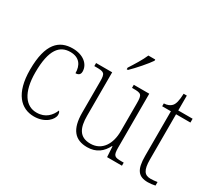

<svg xmlns="http://www.w3.org/2000/svg" viewBox="-137 -1055 1530 1354"><g transform="rotate(30 627.5 -378.0)"><path d="M244 10C337 10 387 -49 387 -85C387 -100 384 -108 377 -115C357 -67 319 -23 247 -23C159 -22 98 -102 98 -264C98 -453 156 -513 241 -513C316 -513 346 -464 346 -401C370 -401 384 -412 384 -436C384 -496 329 -543 243 -543C135 -543 56 -477 56 -263C56 -70 138 10 244 10Z M645 -619V-606H655C697 -646 762 -721 785 -756V-766H729C710 -721 674 -664 645 -619ZM677 10C752 10 798 -29 826 -85H830L835 0H956V-25H939C881 -25 869 -30 869 -99V-536H743V-511H753C818 -511 827 -506 827 -433V-205C827 -107 781 -23 684 -23C594 -23 567 -85 567 -183V-536H436V-511H451C515 -511 526 -506 526 -439V-184C526 -49 577 10 677 10Z M1172 10C1191 10 1213 7 1231 3V-26C1211 -23 1197 -21 1176 -21C1127 -21 1105 -50 1105 -137V-505H1222V-536H1105V-657H1079C1077 -600 1069 -569 1053 -552C1040 -538 1019 -529 992 -528V-505H1063V-142C1063 -29 1094 10 1172 10Z"/></g></svg>

Font: Noto Serif Bengali SemiCondensed ExtraLight
Style: Regular
Weight: 200
Width: 4
Designer: Juan Bruce, Universal Thirst, Indian Type Foundry and the Monotype Design Team.
Foundry: Monotype Imaging Inc.
Version: Version 2.003